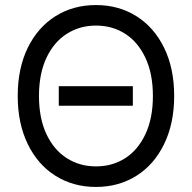

<svg xmlns="http://www.w3.org/2000/svg" viewBox="-20 -737 767 767"><path d="M510.7 -314.5H214.8V-392.6H510.7ZM363.3 9.8Q272.5 9.8 201.7 -34.7Q130.9 -79.1 90.8 -161.6Q50.8 -244.1 50.8 -353.5Q50.8 -463.9 90.8 -545.9Q130.9 -627.9 201.7 -672.4Q272.5 -716.8 363.3 -716.8Q454.1 -716.8 524.9 -672.4Q595.7 -627.9 635.7 -545.9Q675.8 -463.9 675.8 -353.5Q675.8 -244.1 635.7 -161.6Q595.7 -79.1 524.9 -34.7Q454.1 9.8 363.3 9.8ZM363.3 -634.8Q298.8 -634.8 247.1 -602.1Q195.3 -569.3 165.5 -505.9Q135.7 -442.4 135.7 -353.5Q135.7 -264.6 165.5 -201.2Q195.3 -137.7 247.1 -105Q298.8 -72.3 363.3 -72.3Q428.7 -72.3 480 -105Q531.2 -137.7 561 -201.2Q590.8 -264.6 590.8 -353.5Q590.8 -442.4 561 -505.9Q531.2 -569.3 480 -602.1Q428.7 -634.8 363.3 -634.8Z"/></svg>

Font: Pretendard Std Variable
Style: Regular
Weight: 400
Designer: Base glyphs from Inter by Rasmus Andersson; Hangeul glyphs from Noto Sans CJK(Source Han Sans) by Jang Soo-young and Kan
Foundry: Kil Hyung-jin
Version: Version 1.309;Glyphs 3.2 (3225)